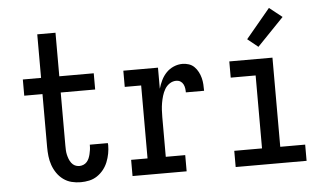

<svg xmlns="http://www.w3.org/2000/svg" viewBox="-52 -851 1605 944"><g transform="rotate(-5 750.0 -378.5)"><path d="M310 8Q287 8 265 2.5Q243 -3 224.5 -16.5Q206 -30 193 -49Q180 -68 172.5 -89.5Q165 -111 162.5 -133.5Q160 -156 160 -178V-440H70V-520H160V-735H250V-520H420V-440H250V-178Q250 -167 250.5 -155.5Q251 -144 253.5 -133Q256 -122 260 -111.5Q264 -101 271 -91.5Q278 -82 288 -77Q298 -72 310 -72Q320 -72 330 -76Q340 -80 347 -88Q354 -96 358 -105.5Q362 -115 364.5 -125.5Q367 -136 368.5 -146Q370 -156 370 -167V-172H459Q459 -170 459.5 -167.5Q460 -165 460 -162Q460 -141 456 -120Q452 -99 444 -79Q436 -59 422.5 -42Q409 -25 391 -13Q373 -1 352 3.5Q331 8 310 8Z M566 0V-80H647V-440H566V-520H737V-416Q743 -437 753 -457.5Q763 -478 778.5 -494Q794 -510 815 -519Q836 -528 858 -528Q874 -528 889.5 -523Q905 -518 916.5 -506.5Q928 -495 935.5 -480.5Q943 -466 947 -450.5Q951 -435 952 -419Q953 -403 953 -387H863Q863 -397 861.5 -407.5Q860 -418 855 -427.5Q850 -437 841 -442.5Q832 -448 821 -448Q803 -448 788 -438Q773 -428 764 -412.5Q755 -397 750 -380Q745 -363 742 -346Q739 -329 738 -311Q737 -293 737 -276V-80H833V0Z M1075 0V-80H1212V-440H1089V-520H1302V-80H1425V0ZM1238 -579 1186 -621 1306 -765 1369 -715Z"/></g></svg>

Font: Iosevka Curly Slab Medium
Style: Regular
Weight: 500
Monospace: yes
Designer: Belleve Invis
Foundry: Belleve Invis
Version: Version 22.1.2; ttfautohint (v1.8.4)